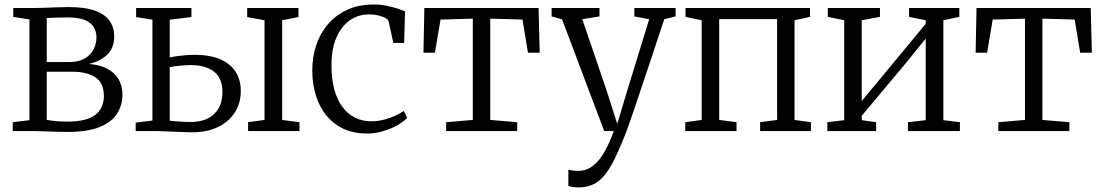

<svg xmlns="http://www.w3.org/2000/svg" viewBox="-20 -583 4912 854"><path d="M280.5 4Q259 4 229.8 3Q200.5 2 174.2 1Q148 0 133.5 0H36.5V-39.5L111 -48.5V-496.5L39 -508V-547.5H143Q159.5 -547.5 183.2 -548.5Q207 -549.5 233.5 -550.5Q260 -551.5 285 -551.5Q359 -551.5 403.5 -535.2Q448 -519 468 -489.5Q488 -460 488 -421Q488 -370 457.2 -340.2Q426.5 -310.5 375.5 -298.5Q423 -295 456.2 -277.8Q489.5 -260.5 507 -231.2Q524.5 -202 524.5 -162Q524.5 -114 500 -76.5Q475.5 -39 422 -17.5Q368.5 4 280.5 4ZM277.5 -42Q365.5 -42 403.8 -72Q442 -102 442 -155.5Q442 -215 403.5 -239.5Q365 -264 303.5 -264H188V-50Q196.5 -48 210.8 -46.2Q225 -44.5 242.2 -43.2Q259.5 -42 277.5 -42ZM188 -307H287Q330 -307 356.8 -322.8Q383.5 -338.5 396.2 -363.5Q409 -388.5 409 -416.5Q409 -442 397.2 -462Q385.5 -482 357.8 -493.8Q330 -505.5 280.5 -505.5Q257 -505.5 233 -504.8Q209 -504 188 -503Z M1083.5 0V-39.5L1156.5 -49.5V-493L1079.5 -507V-547.5H1307.5V-507L1235 -493V-49.5L1312 -39.5V0ZM583.5 0V-37.5L658 -47V-495.5L585.5 -507V-547.5H831.5V-507L735 -495.5V-328Q750 -331 768.5 -333.5Q787 -336 807.5 -337.5Q828 -339 847.5 -339Q913 -339 958.5 -319.8Q1004 -300.5 1027.5 -264.5Q1051 -228.5 1051 -178Q1051 -124 1024.5 -82.8Q998 -41.5 949.2 -18Q900.5 5.5 833.5 5.5Q819 5.5 797.8 4.5Q776.5 3.5 753.2 2.8Q730 2 709.5 1Q689 0 676 0ZM827.5 -40.5Q896 -40.5 932.8 -76.2Q969.5 -112 969.5 -172.5Q969.5 -235.5 931.8 -264.5Q894 -293.5 829 -293.5Q805.5 -293.5 779.8 -290.8Q754 -288 735 -284.5V-46Q753.5 -44 777.5 -42.2Q801.5 -40.5 827.5 -40.5Z M1613 11Q1534 11 1479.8 -25.8Q1425.5 -62.5 1397.5 -125.5Q1369.5 -188.5 1369 -267.5Q1368.5 -326.5 1385.8 -379.8Q1403 -433 1437.5 -474Q1472 -515 1523.5 -539Q1575 -563 1643.5 -563Q1672 -563 1699 -557.5Q1726 -552 1747.5 -545Q1769 -538 1781.5 -533L1777.5 -392H1729.5L1708.5 -488Q1707 -495.5 1694.8 -502.5Q1682.5 -509.5 1663.5 -514.2Q1644.5 -519 1622.5 -519Q1573 -519 1535.2 -492Q1497.5 -465 1476 -415Q1454.5 -365 1454.5 -296Q1454 -232.5 1467 -185Q1480 -137.5 1503.8 -106.2Q1527.5 -75 1560 -59.2Q1592.5 -43.5 1630.5 -43.5Q1660.5 -43.5 1688.2 -50.8Q1716 -58 1738.5 -68.5Q1761 -79 1776 -89.5L1791 -58.5Q1773 -40 1744.2 -24.2Q1715.5 -8.5 1681.2 1.2Q1647 11 1613 11Z M1964.5 0V-39.5L2083 -49.5V-500L1939.5 -496L1914.5 -348.5H1863.5L1867.5 -547.5H2375.5L2380.5 -348.5H2328.5L2304 -496L2160.5 -500V-49.5L2280.5 -39.5V0Z M2552.5 250.5Q2538.5 250.5 2526.2 248.5Q2514 246.5 2508 243.5V171Q2514 174 2527.2 175.5Q2540.5 177 2553.5 177Q2573 177 2592.8 169Q2612.5 161 2632.2 141.5Q2652 122 2671.5 87.2Q2691 52.5 2710 0H2667.5L2480 -497L2433.5 -510V-547.5H2646.5V-510L2570 -497.5L2678 -181L2725.5 -32L2770.5 -182L2867.5 -497.5L2801.5 -510V-547.5H2985V-510L2934.5 -497.5Q2901 -395.5 2874.8 -317.2Q2848.5 -239 2829.2 -181.5Q2810 -124 2796.5 -84.2Q2783 -44.5 2774.2 -20Q2765.5 4.5 2760.5 16.5Q2730 94 2702.2 146Q2674.5 198 2639.8 224.2Q2605 250.5 2552.5 250.5Z M3028 0V-39.5L3101 -49.5V-493L3029 -508V-547.5H3583V-508L3514 -493V-49.5L3587 -39.5V0H3361V-39.5L3436.5 -49.5V-498H3179V-49.5L3256 -39.5V0Z M3660 0V-39.5L3735 -48.5V-493L3662 -508V-547.5H3894V-508L3813 -493V-134L3889.5 -226L4097.5 -477V-493L4023.5 -508V-547.5H4247V-508L4176 -493V-48.5L4249.5 -39.5V0H4018.5V-39.5L4097.5 -48.5V-411.5L4013.5 -307.5L3813 -68V-48.5L3877 -39.5V0Z M4420.5 0V-39.5L4539 -49.5V-500L4395.5 -496L4370.5 -348.5H4319.5L4323.5 -547.5H4831.5L4836.5 -348.5H4784.5L4760 -496L4616.5 -500V-49.5L4736.5 -39.5V0Z"/></svg>

Font: Merriweather 36pt Light
Style: Regular
Weight: 300
Designer: Eben Sorkin
Foundry: Eben Sorkin
Version: Version 2.100